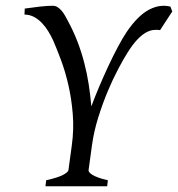

<svg xmlns="http://www.w3.org/2000/svg" viewBox="-20 -650 621 670"><path d="M538.6 -544.9Q526.9 -546.9 514.2 -545.2Q501.5 -543.5 487.5 -535.4Q473.6 -527.3 458.3 -511Q442.9 -494.6 425.3 -466.8Q411.6 -445.3 393.1 -410.4Q374.5 -375.5 356.4 -332.5Q338.4 -289.6 323 -240.7Q307.6 -191.9 300.8 -142.1L289.1 -56.2Q288.6 -53.2 291.5 -49.1Q294.4 -44.9 302.2 -40Q310.1 -35.2 323.2 -30.3Q336.4 -25.4 356.4 -21L354 0H138.7L141.1 -21Q182.6 -30.3 200.2 -39.8Q217.8 -49.3 218.8 -56.2L230.5 -142.1Q238.3 -198.2 233.9 -252.2Q229.5 -306.2 218.5 -353.8Q207.5 -401.4 192.6 -441.2Q177.7 -481 165.5 -508.8Q158.7 -523.9 148.9 -540Q139.2 -556.2 126.7 -569.3Q114.3 -582.5 98.9 -590.8Q83.5 -599.1 65.4 -599.1L66.4 -620.1Q92.8 -624 119.4 -627Q146 -629.9 164.1 -629.9Q173.3 -629.9 180.9 -625Q188.5 -620.1 194.8 -612.8Q201.2 -605.5 206.3 -596.4Q211.4 -587.4 215.8 -579.1Q235.8 -542.5 250 -505.6Q264.2 -468.8 273.9 -431.2Q283.7 -393.6 289.6 -355.5Q295.4 -317.4 298.8 -278.8Q310.1 -309.6 325.4 -345.9Q340.8 -382.3 357.4 -418Q374 -453.6 390.9 -485.4Q407.7 -517.1 422.4 -539.1Q460.4 -594.7 499 -615.7Q525.4 -629.9 550.8 -629.9Q563 -629.9 574.7 -627L581.1 -609.9Z"/></svg>

Font: Akkhara
Style: Italic
Weight: 400
Italic angle: -7°
Designer: J. Victor Gaultney
Version: Version 1.00 June 13, 2006, initial release